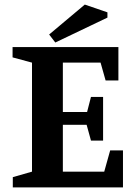

<svg xmlns="http://www.w3.org/2000/svg" viewBox="-20 -820 585 840"><path d="M36 0V-45L120 -69V-546L35 -569V-614H498V-468H442L420 -546H255V-330H361L378 -396H431V-205H378L359 -274H255V-69H436L462 -162H518V0ZM222 -634 195 -669 351 -800 450 -766V-743Z"/></svg>

Font: Manuale
Style: Regular
Weight: 400
Designer: Eduardo Tunni / Pablo Cosgaya
Foundry: Eduardo Tunni / Pablo Cosgaya
Version: Version 1.002